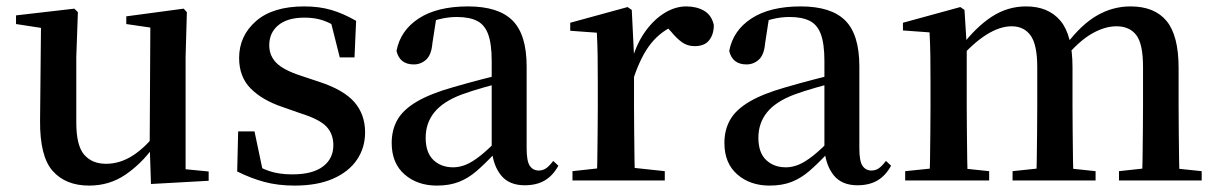

<svg xmlns="http://www.w3.org/2000/svg" viewBox="-20 -563 3800 599"><path d="M258 16Q185 16 144.5 -29.5Q104 -75 105 -187L108 -492L134 -472L30 -488V-515L212 -536L223 -525L218 -385V-181Q218 -109 242.5 -80.5Q267 -52 311 -52Q355 -52 395.5 -78.5Q436 -105 468 -149L497 -103H458Q420 -51 370.5 -17.5Q321 16 258 16ZM451 11 447 -111V-113L449 -477L374 -488V-512L553 -536L563 -525L559 -385V-35L631 -28V1Z M899 16Q847 16 804.5 4.5Q762 -7 720 -28L723 -153H774L802 -20L759 -24V-60Q789 -40 819.5 -29.5Q850 -19 892 -19Q955 -19 987.5 -43.5Q1020 -68 1020 -110Q1020 -145 998.5 -168Q977 -191 916 -210L862 -229Q799 -250 762.5 -286.5Q726 -323 726 -382Q726 -451 778.5 -497Q831 -543 929 -543Q976 -543 1013.5 -532Q1051 -521 1091 -498L1086 -384H1040L1008 -511L1045 -500V-469Q1015 -490 989 -499Q963 -508 930 -508Q877 -508 848.5 -484.5Q820 -461 820 -422Q820 -389 842.5 -366.5Q865 -344 921 -326L975 -308Q1052 -283 1085.5 -244.5Q1119 -206 1119 -150Q1119 -102 1093.5 -64.5Q1068 -27 1019 -5.5Q970 16 899 16Z M1343 16Q1282 16 1242 -19Q1202 -54 1202 -117Q1202 -158 1220 -189.5Q1238 -221 1280.5 -246Q1323 -271 1394 -291Q1435 -303 1483 -315.5Q1531 -328 1571 -337V-312Q1531 -302 1490.5 -290.5Q1450 -279 1420 -268Q1362 -246 1335 -212.5Q1308 -179 1308 -133Q1308 -87 1332 -64Q1356 -41 1394 -41Q1413 -41 1433 -49Q1453 -57 1479 -77.5Q1505 -98 1540 -135L1553 -84H1523Q1493 -52 1467 -29.5Q1441 -7 1411.5 4.5Q1382 16 1343 16ZM1617 15Q1569 15 1544 -15Q1519 -45 1514 -96V-99V-372Q1514 -426 1503 -456Q1492 -486 1468 -498Q1444 -510 1405 -510Q1378 -510 1350 -503Q1322 -496 1287 -480L1341 -506L1329 -428Q1326 -392 1309.5 -377Q1293 -362 1271 -362Q1227 -362 1217 -404Q1229 -468 1286.5 -505.5Q1344 -543 1440 -543Q1535 -543 1579 -499Q1623 -455 1623 -356V-100Q1623 -60 1633 -45.5Q1643 -31 1661 -31Q1673 -31 1683 -37.5Q1693 -44 1706 -61L1722 -46Q1705 -15 1679.5 0Q1654 15 1617 15Z M1766 0V-29L1875 -41H1942L2054 -29V0ZM1842 0Q1843 -25 1843.5 -66.5Q1844 -108 1844.5 -153Q1845 -198 1845 -232V-301Q1845 -352 1844.5 -388.5Q1844 -425 1842 -461L1759 -467V-492L1938 -541L1951 -532L1958 -390V-389V-232Q1958 -198 1958.5 -153Q1959 -108 1959.5 -66.5Q1960 -25 1961 0ZM1957 -320 1929 -377H1952Q1967 -429 1994 -466Q2021 -503 2054 -523Q2087 -543 2121 -543Q2153 -543 2176.5 -529.5Q2200 -516 2207 -485Q2207 -456 2192.5 -437.5Q2178 -419 2147 -419Q2125 -419 2108 -431Q2091 -443 2073 -465L2050 -490L2090 -486Q2043 -467 2011.5 -428Q1980 -389 1957 -320Z M2381 16Q2320 16 2280 -19Q2240 -54 2240 -117Q2240 -158 2258 -189.5Q2276 -221 2318.5 -246Q2361 -271 2432 -291Q2473 -303 2521 -315.5Q2569 -328 2609 -337V-312Q2569 -302 2528.5 -290.5Q2488 -279 2458 -268Q2400 -246 2373 -212.5Q2346 -179 2346 -133Q2346 -87 2370 -64Q2394 -41 2432 -41Q2451 -41 2471 -49Q2491 -57 2517 -77.5Q2543 -98 2578 -135L2591 -84H2561Q2531 -52 2505 -29.5Q2479 -7 2449.5 4.5Q2420 16 2381 16ZM2655 15Q2607 15 2582 -15Q2557 -45 2552 -96V-99V-372Q2552 -426 2541 -456Q2530 -486 2506 -498Q2482 -510 2443 -510Q2416 -510 2388 -503Q2360 -496 2325 -480L2379 -506L2367 -428Q2364 -392 2347.5 -377Q2331 -362 2309 -362Q2265 -362 2255 -404Q2267 -468 2324.5 -505.5Q2382 -543 2478 -543Q2573 -543 2617 -499Q2661 -455 2661 -356V-100Q2661 -60 2671 -45.5Q2681 -31 2699 -31Q2711 -31 2721 -37.5Q2731 -44 2744 -61L2760 -46Q2743 -15 2717.5 0Q2692 15 2655 15Z M2804 0V-29L2911 -40H2961L3066 -29V0ZM2880 0Q2881 -25 2881.5 -66.5Q2882 -108 2882.5 -153Q2883 -198 2883 -232V-302Q2883 -352 2882.5 -388.5Q2882 -425 2880 -462L2797 -468V-492L2976 -541L2989 -532L2996 -420V-417V-232Q2996 -198 2996.5 -153Q2997 -108 2997.5 -66.5Q2998 -25 2999 0ZM3139 0V-29L3243 -40H3294L3398 -29V0ZM3213 0Q3214 -25 3214.5 -66Q3215 -107 3215.5 -152Q3216 -197 3216 -232V-354Q3216 -423 3195.5 -452Q3175 -481 3136 -481Q3099 -481 3057 -454.5Q3015 -428 2970 -376L2963 -417H2978Q3024 -478 3073.5 -510.5Q3123 -543 3181 -543Q3251 -543 3288.5 -498Q3326 -453 3326 -353V-232Q3326 -197 3326.5 -152Q3327 -107 3327.5 -66Q3328 -25 3329 0ZM3471 0V-29L3572 -40H3624L3729 -29V0ZM3543 0Q3544 -25 3544.5 -66Q3545 -107 3545.5 -152Q3546 -197 3546 -232V-354Q3546 -426 3525 -453.5Q3504 -481 3463 -481Q3426 -481 3385.5 -457.5Q3345 -434 3300 -380L3291 -425H3307Q3354 -487 3403 -515Q3452 -543 3507 -543Q3582 -543 3619.5 -497.5Q3657 -452 3657 -351V-232Q3657 -197 3657.5 -152Q3658 -107 3658.5 -66Q3659 -25 3660 0Z"/></svg>

Font: Noto Serif JP ExtraLight SemiBold
Style: Regular
Weight: 600
Version: Version 2.003-H1;hotconv 1.1.1;makeotfexe 2.6.0